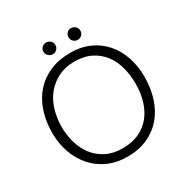

<svg xmlns="http://www.w3.org/2000/svg" viewBox="-190 -999 1136 1171"><g transform="rotate(-30 378.5 -414.0)"><path d="M376 12Q300 12 239.5 -15.5Q179 -43 137 -91Q95 -139 72 -203.5Q49 -268 49 -342Q49 -424 72 -492.5Q95 -561 138.5 -609.5Q182 -658 245 -685Q308 -712 388 -712Q462 -712 521.5 -685.5Q581 -659 622.5 -611.5Q664 -564 686 -500Q708 -436 708 -360Q708 -280 686.5 -212Q665 -144 622.5 -94Q580 -44 518.5 -16Q457 12 376 12ZM381 -653Q318 -653 269 -628.5Q220 -604 186 -563Q152 -522 135 -466.5Q118 -411 117 -349Q117 -289 132.5 -234.5Q148 -180 180 -138.5Q212 -97 261 -72Q310 -47 375 -47Q441 -47 490.5 -69.5Q540 -92 573 -132.5Q606 -173 623 -228.5Q640 -284 640 -350Q640 -412 625 -467Q610 -522 578.5 -563Q547 -604 498.5 -628.5Q450 -653 381 -653ZM468 -757Q452 -757 439.5 -768.5Q427 -780 427 -799Q427 -817 439 -828.5Q451 -840 467 -840Q484 -840 497 -828Q510 -816 510 -799Q510 -781 498 -769Q486 -757 468 -757ZM293 -757Q284 -757 276.5 -760.5Q269 -764 263 -769.5Q257 -775 253.5 -782.5Q250 -790 250 -799Q250 -817 262.5 -828.5Q275 -840 292 -840Q300 -840 308 -836.5Q316 -833 322 -828Q328 -823 331 -815.5Q334 -808 334 -799Q334 -781 322 -769Q310 -757 293 -757Z"/></g></svg>

Font: LuenTai2017
Style: Regular
Weight: 400
Designer: LuenTai
Foundry: Microsoft Corpration
Version: Version 1.00 November 27, 2016, initial release